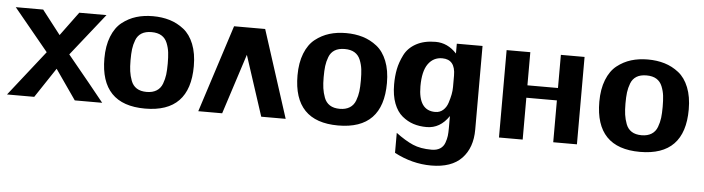

<svg xmlns="http://www.w3.org/2000/svg" viewBox="-58 -670 3787 1033"><g transform="rotate(5 1835.5 -153.0)"><path d="M-14 0 179 -245 -8 -472H140L240 -343L335 -472H482L301 -244Q437 -79 500 0H352L240 -161L133 0Z M491 -239Q491 -307 511 -357.5Q531 -408 566 -435.5Q601 -463 642 -475.5Q683 -488 732 -488Q781 -488 822.5 -475.5Q864 -463 899 -435.5Q934 -408 954 -358Q974 -308 974 -239Q974 11 732 11Q491 11 491 -239ZM632 -241Q632 -207 635.5 -182Q639 -157 648.5 -131.5Q658 -106 679 -92.5Q700 -79 733 -79Q765 -79 786.5 -92.5Q808 -106 817.5 -131.5Q827 -157 830 -181.5Q833 -206 833 -241Q833 -276 830 -301Q827 -326 817 -351Q807 -376 786 -389Q765 -402 732 -402Q699 -402 678 -389Q657 -376 647.5 -351Q638 -326 635 -301.5Q632 -277 632 -241Z M1491 0H1359L1253 -325L1148 0H1019L1171 -472H1339Z M1534 -239Q1534 -307 1554 -357.5Q1574 -408 1609 -435.5Q1644 -463 1685 -475.5Q1726 -488 1775 -488Q1824 -488 1865.5 -475.5Q1907 -463 1942 -435.5Q1977 -408 1997 -358Q2017 -308 2017 -239Q2017 11 1775 11Q1534 11 1534 -239ZM1675 -241Q1675 -207 1678.5 -182Q1682 -157 1691.5 -131.5Q1701 -106 1722 -92.5Q1743 -79 1776 -79Q1808 -79 1829.5 -92.5Q1851 -106 1860.5 -131.5Q1870 -157 1873 -181.5Q1876 -206 1876 -241Q1876 -276 1873 -301Q1870 -326 1860 -351Q1850 -376 1829 -389Q1808 -402 1775 -402Q1742 -402 1721 -389Q1700 -376 1690.5 -351Q1681 -326 1678 -301.5Q1675 -277 1675 -241Z M2056 -236Q2056 -280 2063.5 -318Q2071 -356 2091 -396Q2111 -436 2154 -459.5Q2197 -483 2259 -483Q2324 -483 2373 -430V-483H2512V-31Q2512 67 2457 124.5Q2402 182 2292 182Q2190 182 2093 131V23Q2144 61 2185.5 79Q2227 97 2287 97Q2315 97 2333 85.5Q2351 74 2358.5 53Q2366 32 2368 15Q2370 -2 2370 -25V-92Q2323 -22 2250 -22Q2211 -22 2178.5 -32.5Q2146 -43 2117.5 -66.5Q2089 -90 2072.5 -133Q2056 -176 2056 -236ZM2198 -238Q2198 -107 2289 -107Q2314 -107 2331.5 -122.5Q2349 -138 2357 -163Q2365 -188 2369 -208.5Q2373 -229 2373 -249V-311Q2373 -398 2302 -398Q2254 -398 2226 -358.5Q2198 -319 2198 -238Z M2643 0V-472H2771V-293H2936V-472H3064V0H2936V-226H2771V0Z M3164 -239Q3164 -307 3184 -357.5Q3204 -408 3239 -435.5Q3274 -463 3315 -475.5Q3356 -488 3405 -488Q3454 -488 3495.5 -475.5Q3537 -463 3572 -435.5Q3607 -408 3627 -358Q3647 -308 3647 -239Q3647 11 3405 11Q3164 11 3164 -239ZM3305 -241Q3305 -207 3308.5 -182Q3312 -157 3321.5 -131.5Q3331 -106 3352 -92.5Q3373 -79 3406 -79Q3438 -79 3459.5 -92.5Q3481 -106 3490.5 -131.5Q3500 -157 3503 -181.5Q3506 -206 3506 -241Q3506 -276 3503 -301Q3500 -326 3490 -351Q3480 -376 3459 -389Q3438 -402 3405 -402Q3372 -402 3351 -389Q3330 -376 3320.5 -351Q3311 -326 3308 -301.5Q3305 -277 3305 -241Z"/></g></svg>

Font: Coval
Style: Heavy
Weight: 900
Foundry: Context Ltd
Version: Version 001.000